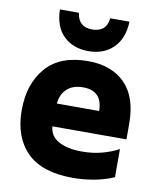

<svg xmlns="http://www.w3.org/2000/svg" viewBox="-88 -856 776 935"><g transform="rotate(10 300.0 -388.5)"><path d="M335 10Q387 10 440 0.5Q493 -9 538 -29V-168Q501 -148 455.5 -136Q410 -124 358 -124Q284 -124 241 -148.5Q198 -173 195 -220H561V-298Q561 -429 494.5 -496Q428 -563 312 -563Q173 -563 103.5 -482.5Q34 -402 34 -272Q34 -139 108.5 -64.5Q183 10 335 10ZM197 -333Q201 -379 230 -406Q259 -433 310 -433Q405 -433 406 -333ZM303 -611Q379 -611 426 -657Q473 -703 476 -787H381Q376 -749 355.5 -733.5Q335 -718 303 -718Q235 -718 226 -787H132Q134 -701 181 -656Q228 -611 303 -611Z"/></g></svg>

Font: Noto Sans Mono Extra
Style: Regular
Weight: 800
Designer: Monotype Design Team
Foundry: Monotype Imaging Inc.
Version: Version 1.900